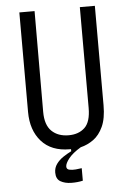

<svg xmlns="http://www.w3.org/2000/svg" viewBox="-57 -702 618 917"><g transform="rotate(-5 252.0 -243.5)"><path d="M254 12Q166 12 118.5 -41.5Q71 -95 71 -183V-660H144L143 -177Q143 -114 173.5 -84.5Q204 -55 255 -55Q303 -55 332 -82.5Q361 -110 361 -177V-660H433V-183Q433 -120 415 -81Q397 -42 368.5 -21.5Q340 -1 307 7Q267 31 248.5 54.5Q230 78 230 93Q230 106 243.5 109Q257 112 274 110.5Q291 109 303 107V167Q277 173 247 172.5Q217 172 196 160Q175 148 175 117Q175 94 188 76Q201 58 220.5 45Q240 32 260 22V12Q257 12 254 12Z"/></g></svg>

Font: Bricolage Grotesque 10pt Condensed Light
Style: Regular
Weight: 300
Width: 3
Designer: Mathieu Triay
Foundry: Atelier Triay
Version: Version 1.000; ttfautohint (v1.8.4.7-5d5b);gftools[0.9.32]